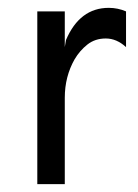

<svg xmlns="http://www.w3.org/2000/svg" viewBox="-20 -469 351 489"><path d="M301 -349Q277 -371 249.5 -371Q222 -371 202.5 -355.5Q183 -340 170 -318Q145 -274 145 -220V0H75V-440H145V-349L148 -367Q183 -449 257 -449Q280 -449 301 -440Z"/></svg>

Font: Puffins on Iceburgs
Style: Regular
Weight: 400
Version: Version 1.0